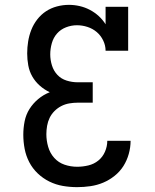

<svg xmlns="http://www.w3.org/2000/svg" viewBox="-20 -763 640 791"><path d="M298 8Q268 8 239 3Q210 -2 183.5 -15Q157 -28 135.5 -48.5Q114 -69 100.5 -95Q87 -121 81.5 -150Q76 -179 76 -208Q76 -236 81.5 -263.5Q87 -291 101.5 -314Q116 -337 137.5 -355Q159 -373 185 -383Q162 -394 143.5 -410.5Q125 -427 113 -448Q101 -469 96.5 -493.5Q92 -518 92 -543Q92 -568 96 -592.5Q100 -617 109 -640Q118 -663 133.5 -683Q149 -703 169.5 -716.5Q190 -730 214.5 -736.5Q239 -743 264 -743Q286 -743 308 -738Q330 -733 350 -722.5Q370 -712 386.5 -697Q403 -682 415 -663V-735H508V-554H415Q415 -576 405 -596.5Q395 -617 378.5 -631Q362 -645 340.5 -652Q319 -659 297 -659Q274 -659 252 -650.5Q230 -642 215 -625Q200 -608 193.5 -585Q187 -562 187 -539Q187 -516 194 -493.5Q201 -471 216.5 -454.5Q232 -438 254.5 -431Q277 -424 300 -424H362V-340H300Q283 -340 265.5 -337Q248 -334 232.5 -326Q217 -318 204.5 -305.5Q192 -293 184.5 -277.5Q177 -262 174 -244.5Q171 -227 171 -210Q171 -184 178.5 -158Q186 -132 203.5 -112.5Q221 -93 246 -84.5Q271 -76 298 -76Q321 -76 344 -81.5Q367 -87 385 -101.5Q403 -116 412.5 -138Q422 -160 422 -183H518Q518 -156 510.5 -129Q503 -102 488.5 -79Q474 -56 452 -38.5Q430 -21 405 -10.5Q380 0 352.5 4Q325 8 298 8Z"/></svg>

Font: Iosevka Etoile Medium
Style: Regular
Weight: 500
Designer: Belleve Invis
Foundry: Belleve Invis
Version: Version 22.1.2; ttfautohint (v1.8.4)